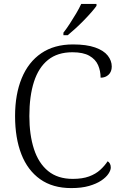

<svg xmlns="http://www.w3.org/2000/svg" viewBox="-20 -951 625 981"><path d="M344 10Q249 10 185 -35.5Q121 -81 89 -163.5Q57 -246 57 -358Q57 -469 91 -551.5Q125 -634 191 -679Q257 -724 353 -724Q422 -724 466 -708.5Q510 -693 530.5 -667Q551 -641 551 -611Q551 -585 535 -569.5Q519 -554 494 -554Q494 -589 481 -618.5Q468 -648 436.5 -666Q405 -684 350 -684Q274 -684 225.5 -645Q177 -606 153.5 -533Q130 -460 130 -358Q130 -262 153.5 -189.5Q177 -117 226 -77Q275 -37 352 -37Q401 -37 435 -49.5Q469 -62 492 -83Q515 -104 530 -127Q537 -123 541.5 -115Q546 -107 546 -95Q546 -81 534 -63Q522 -45 497.5 -28.5Q473 -12 435 -1Q397 10 344 10ZM304 -784Q319 -803 336 -829Q353 -855 369 -882Q385 -909 395 -931H473V-921Q464 -908 446.5 -888Q429 -868 407.5 -846Q386 -824 364.5 -804.5Q343 -785 326 -771H304Z"/></svg>

Font: Noto Serif Kannada Light
Style: Regular
Weight: 300
Version: Version 2.003